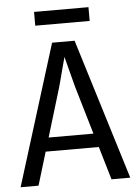

<svg xmlns="http://www.w3.org/2000/svg" viewBox="-56 -853 633 896"><g transform="rotate(-5 260.5 -405.0)"><path d="M87.9 0 134.8 -155.3H383.8L429.7 0H517.6L314.5 -659.2H209L3.9 0ZM221.7 -442.4Q227.5 -460.9 243.2 -522.5Q255.9 -568.4 260.7 -587.9Q264.6 -572.3 274.4 -535.2Q292 -465.8 297.9 -445.3L364.3 -219.7H154.3ZM137.7 -809.6V-745.1H392.6V-809.6Z"/></g></svg>

Font: Yaldevi Colombo Medium
Style: Regular
Weight: 500
Designer: Sol Matas, Denzil Rajitha, Kosala Senevirathne and Pathum Egodawatta
Foundry: Mooniak
Version: Version 1.020 ; ttfautohint (v1.6)